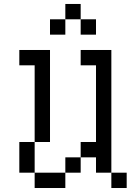

<svg xmlns="http://www.w3.org/2000/svg" viewBox="-20 -943 655 963"><path d="M76.9 -692.3H153.8V-615.4H76.9ZM153.8 -692.3H230.8V-615.4H153.8ZM153.8 -615.4H230.8V-538.5H153.8ZM153.8 -538.5H230.8V-461.5H153.8ZM153.8 -461.5H230.8V-384.6H153.8ZM153.8 -384.6H230.8V-307.7H153.8ZM153.8 -307.7H230.8V-230.8H153.8ZM76.9 -153.8H153.8V-76.9H76.9ZM230.8 -76.9H307.7V0H230.8ZM153.8 -76.9H230.8V0H153.8ZM307.7 -153.8H384.6V-76.9H307.7ZM384.6 -230.8H461.5V-153.8H384.6ZM461.5 -307.7H538.5V-230.8H461.5ZM461.5 -230.8H538.5V-153.8H461.5ZM461.5 -153.8H538.5V-76.9H461.5ZM538.5 -76.9H615.4V0H538.5ZM461.5 -384.6H538.5V-307.7H461.5ZM461.5 -461.5H538.5V-384.6H461.5ZM461.5 -538.5H538.5V-461.5H461.5ZM461.5 -615.4H538.5V-538.5H461.5ZM461.5 -692.3H538.5V-615.4H461.5ZM384.6 -692.3H461.5V-615.4H384.6ZM76.9 -230.8H153.8V-153.8H76.9ZM307.7 -923.1H384.6V-846.2H307.7ZM384.6 -846.2H461.5V-769.2H384.6ZM230.8 -846.2H307.7V-769.2H230.8Z"/></svg>

Font: Jacquarda Bastarda 9
Style: Regular
Weight: 400
Designer: Sarah Cadigan-Fried
Version: Version 1.000; ttfautohint (v1.8.4.7-5d5b)